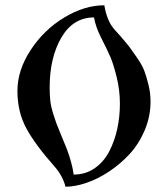

<svg xmlns="http://www.w3.org/2000/svg" viewBox="-20 -702 630 727"><path d="M375 -682Q385 -623 412 -592Q412 -592 437 -564Q462 -535 469.5 -525Q477 -515 497.5 -485.5Q518 -456 526 -435Q534 -414 542 -382Q550 -350 550 -318Q550 -261 528 -209Q506 -157 471 -119Q436 -81 393 -52.5Q350 -24 307 -9.5Q264 5 228 5Q218 -35 187 -71Q114 -153 80 -215.5Q46 -278 46 -358Q46 -436 96 -512.5Q146 -589 223 -635.5Q300 -682 375 -682ZM259 -41Q304 -41 338.5 -65Q373 -89 393.5 -128.5Q414 -168 424 -214Q434 -260 434 -309Q434 -360 422 -409Q410 -458 398.5 -485Q387 -512 361 -563Q342 -601 336 -636Q257 -636 212.5 -560Q168 -484 168 -370Q168 -343 170.5 -320.5Q173 -298 180.5 -274Q188 -250 193.5 -235Q199 -220 212.5 -188Q226 -156 233 -138Q253 -85 259 -41Z"/></svg>

Font: Triodion Unicode
Style: Normal
Weight: 400
Version: Version 1.1